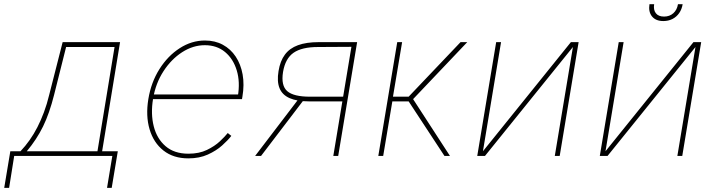

<svg xmlns="http://www.w3.org/2000/svg" viewBox="-71 -748 3434 921"><path d="M-50.8 153.3 -21.5 -22.5H27.3Q50.8 -47.4 71 -75.9Q91.3 -104.5 108.4 -137.9Q125.5 -171.4 139.9 -210Q154.3 -248.5 165 -293L229.5 -545.9H504.9L418.9 -22.5H494.1L464.8 153.3H442.4L467.8 0H-2.9L-27.3 153.3ZM57.6 -22.5H396.5L478.5 -522.5H246.1L188.5 -293Q166 -203.6 135.5 -141.4Q105 -79.1 57.6 -22.5Z M832.5 11.7Q760.7 11.7 713.1 -25.9Q665.5 -63.5 646.5 -127.9Q627.4 -192.4 640.6 -272.9Q653.8 -353 693.8 -416.5Q733.9 -480 791 -516.8Q848.1 -553.7 912.1 -553.7Q960.4 -553.7 997.8 -533.4Q1035.2 -513.2 1059.6 -476.6Q1084 -439.9 1092.8 -390.9Q1101.6 -341.8 1091.8 -284.2L1089.8 -272.5H652.3L655.8 -294.9H1081.5L1069.8 -286.1Q1081.5 -354.5 1064.7 -410.2Q1047.9 -465.8 1008.5 -498.5Q969.2 -531.2 911.6 -531.2Q855 -531.2 802.7 -497.6Q750.5 -463.9 713.1 -406.2Q675.8 -348.6 663.6 -276.4L663.1 -273.4Q651.4 -201.7 666.5 -142.1Q681.6 -82.5 723.4 -46.6Q765.1 -10.7 833 -10.7Q884.3 -10.7 921.6 -28.8Q959 -46.9 983.9 -70.3Q1008.8 -93.8 1021.5 -109.9L1038.6 -96.2Q1022.9 -75.7 994.6 -50.3Q966.3 -24.9 925.8 -6.6Q885.3 11.7 832.5 11.7Z M1527.8 0 1614.7 -523.4 1454.6 -522.5Q1377 -522.5 1337.2 -494.9Q1297.4 -467.3 1286.6 -402.3Q1276.4 -337.4 1306.9 -310.8Q1337.4 -284.2 1415.5 -284.2H1587.4L1582.5 -261.7H1410.6Q1353.5 -261.7 1318.1 -277.3Q1282.7 -293 1269.8 -325.2Q1256.8 -357.4 1265.1 -407.2Q1272.9 -455.6 1295.7 -486.1Q1318.4 -516.6 1358.4 -531.2Q1398.4 -545.9 1458.5 -545.9H1642.1L1551.3 0ZM1152.8 0 1359.9 -271.5H1388.2L1181.2 0Z M1743.7 0 1834.5 -545.9H1857.9L1814 -284.2H1889.2L2138.2 -545.9H2170.4L1910.6 -272.5L2087.4 0H2061L1889.2 -261.7H1811L1767.1 0Z M2245.6 -22.5 2667.5 -545.9H2704.6L2613.8 0H2590.3L2677.2 -522.5L2255.4 0H2218.3L2309.1 -545.9H2332.5Z M2833.5 -22.5 3255.4 -545.9H3292.5L3201.7 0H3178.2L3265.1 -522.5L2843.3 0H2806.2L2897 -545.9H2920.4ZM3110.8 -647Q3074.7 -647 3056.6 -669.2Q3038.6 -691.4 3044.4 -728H3066.9Q3062.5 -700.7 3075 -684.6Q3087.4 -668.5 3114.3 -668.5Q3141.1 -668.5 3158.9 -684.6Q3176.8 -700.7 3181.2 -728H3203.6Q3199.7 -703.6 3187 -685.3Q3174.3 -667 3154.8 -657Q3135.3 -647 3110.8 -647Z"/></svg>

Font: Inter Tight Thin
Style: Italic
Weight: 250
Italic angle: -9.39999°
Designer: Rasmus Andersson
Foundry: rsms
Version: Version 3.004